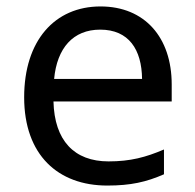

<svg xmlns="http://www.w3.org/2000/svg" viewBox="-20 -566 604 596"><path d="M292 -546C150 -546 55 -440 55 -264C55 -85 160 10 313 10C386 10 434 -1 489 -25V-102C433 -78 385 -65 317 -65C210 -65 149 -130 146 -251H513V-304C513 -450 429 -546 292 -546ZM291 -474C380 -474 420 -412 421 -321H148C157 -417 207 -474 291 -474Z"/></svg>

Font: Noto Sans Kayah Li
Style: Regular
Weight: 400
Designer: Monotype Design Team, Sérgio Martins
Foundry: Monotype Imaging Inc.
Version: Version 2.002